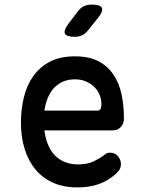

<svg xmlns="http://www.w3.org/2000/svg" viewBox="-20 -805 640 835"><path d="M459 -141Q480 -141 493 -125.5Q506 -110 506 -91Q506 -80 501.5 -70.5Q497 -61 483 -48Q467 -34 449 -23Q431 -12 410 -4.5Q389 3 365.5 6.5Q342 10 316 10Q257 10 211.5 -10Q166 -30 135 -67Q104 -104 87.5 -156Q71 -208 71 -272Q71 -328 83.5 -380.5Q96 -433 124 -473Q152 -513 196.5 -536.5Q241 -560 306 -560Q367 -560 407.5 -539Q448 -518 473 -481Q498 -444 508.5 -395Q519 -346 519 -289Q519 -267 505.5 -252.5Q492 -238 469 -238H173Q178 -200 190.5 -172Q203 -144 222 -126Q241 -108 265.5 -99Q290 -90 318 -90Q361 -90 388 -103.5Q415 -117 430 -128Q438 -136 444.5 -138.5Q451 -141 459 -141ZM173 -324H406Q411 -324 416 -329.5Q421 -335 421 -353Q421 -373 413.5 -392Q406 -411 391 -426Q376 -441 354.5 -450.5Q333 -460 306 -460Q277 -460 254 -450Q231 -440 214.5 -422Q198 -404 188 -379.5Q178 -355 173 -324ZM305 -645Q269 -645 262.5 -658.5Q256 -672 277 -701L319 -756Q331 -772 345.5 -778.5Q360 -785 380 -785Q416 -785 423 -771Q430 -757 407 -728L362 -672Q351 -658 337 -651.5Q323 -645 305 -645Z"/></svg>

Font: Maple Mono Normal NL Medium
Style: Regular
Weight: 500
Monospace: yes
Designer: subframe7536
Version: Version 7.000